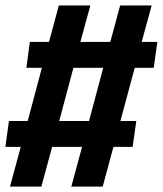

<svg xmlns="http://www.w3.org/2000/svg" viewBox="-22 -694 605 714"><path d="M549.8 -441.9H479L425.8 -244.1H484.9L471.2 -147.9H399.9L359.9 0H243.2L283.2 -147.9H171.9L131.8 0H15.1L55.2 -147.9H-2L11.2 -244.1H81.1L133.8 -441.9H76.2L88.9 -538.1H160.2L196.8 -673.8H314L276.9 -538.1H388.2L424.8 -673.8H542L504.9 -538.1H563ZM309.1 -244.1 361.8 -441.9H251L198.2 -244.1Z"/></svg>

Font: FiraGO SemiBold
Style: Italic
Weight: 600
Italic angle: -8°
Designer: bBox Type GmbH
Foundry: bBox Type GmbH
Version: Version 1.001;PS 001.001;hotconv 1.0.88;makeotf.lib2.5.64775